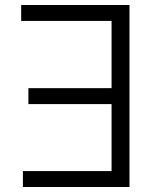

<svg xmlns="http://www.w3.org/2000/svg" viewBox="-20 -749 633 771"><path d="M72 2V-62H428V-331H94V-395H428V-665H65V-729H500V2Z"/></svg>

Font: Sinter Normal
Style: Regular
Weight: 350
Foundry: Adobe & rsms
Version: Version 1.000